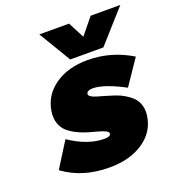

<svg xmlns="http://www.w3.org/2000/svg" viewBox="-140 -881 920 1003"><g transform="rotate(-20 320.5 -379.5)"><path d="M43.9 -67.9 131.8 -208Q232.9 -140.1 324.2 -140.1Q358.4 -140.1 359.9 -155.8Q361.3 -165 346.9 -172.6Q332.5 -180.2 309.1 -186.5Q285.6 -192.9 257.1 -200.9Q228.5 -209 200.9 -222.2Q173.3 -235.4 151.4 -253.2Q129.4 -271 118.4 -300.8Q107.4 -330.6 112.8 -368.2Q125.5 -454.6 198.5 -505.9Q271.5 -557.1 380.9 -557.1Q511.2 -557.1 625 -487.8L530.8 -349.1Q418 -409.2 355 -409.2Q340.8 -409.2 331.5 -404.3Q322.3 -399.4 320.8 -391.1Q319.8 -382.3 330.8 -374.8Q341.8 -367.2 361.1 -361.8Q380.4 -356.4 405 -349.1Q429.7 -341.8 455.1 -333.5Q480.5 -325.2 503.9 -311.3Q527.3 -297.4 544.9 -280Q562.5 -262.7 570.8 -235.8Q579.1 -209 574.2 -175.8Q562 -91.3 487.5 -40.8Q413.1 9.8 299.8 9.8Q147.5 9.8 43.9 -67.9ZM190.9 -769H356L402.8 -679.2L476.1 -769H641.1L481.9 -590.8H297.9Z"/></g></svg>

Font: Trueno Black
Style: Italic
Weight: 900
Designer: Julieta Ulanovsky
Foundry: Julieta Ulanovsky
Version: Version 3.001b | FøM Fix